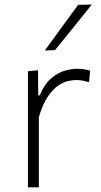

<svg xmlns="http://www.w3.org/2000/svg" viewBox="-20 -798 432 818"><path d="M99 0V-494.5L142 -498.5L143 -391.5H149Q169.5 -440 198 -464.2Q226.5 -488.5 255.8 -496.8Q285 -505 308.5 -505Q337.5 -505 364 -497L359.5 -448Q345 -452 332.5 -454.5Q320 -457 303 -457Q288.5 -457 268.2 -452.2Q248 -447.5 225.8 -431.8Q203.5 -416 182.5 -384.5Q161.5 -353 145.5 -299V0ZM171 -583Q206.5 -632 242.2 -680.8Q278 -729.5 313 -777.5L371 -778.5Q331.5 -729 292.5 -680.8Q253.5 -632.5 214.5 -584.5Z"/></svg>

Font: Commissioner ExtraLight
Style: Regular
Weight: 200
Designer: Kostas Bartsokas
Foundry: Kostas Bartsokas
Version: Version 1.000; ttfautohint (v1.8.3)